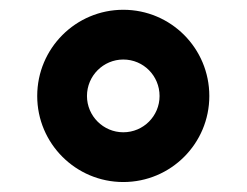

<svg xmlns="http://www.w3.org/2000/svg" viewBox="-20 -752 500 389"><path d="M229.8 -383.2C326.3 -383.2 404.1 -461.3 404.1 -557.5C404.1 -654.1 326.3 -732.2 229.8 -732.2C133.5 -732.2 55.4 -654.1 55.4 -557.5C55.4 -461.3 133.5 -383.2 229.8 -383.2ZM156.2 -557.5C156.2 -598.4 189.3 -631.4 229.8 -631.4C270.6 -631.4 303.3 -598.4 303.3 -557.5C303.3 -517 270.6 -484 229.8 -484C189.3 -484 156.2 -517 156.2 -557.5Z"/></svg>

Font: Margiela Sans
Style: Bold
Weight: 700
Designer: Stefan Endress, Andreas Faust
Version: Version 1.100;FEAKit 1.0